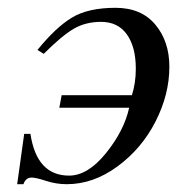

<svg xmlns="http://www.w3.org/2000/svg" viewBox="-20 -461 484 492"><path d="M92 -323 76 -333Q123 -391 164.5 -416Q206 -441 276 -441Q342 -441 378 -398Q414 -355 414 -290Q414 -219 378.5 -149.5Q343 -80 281 -34.5Q219 11 151 11Q124 11 98 2.5Q72 -6 61 -6Q46 -6 40 11H24L42 -118H58Q74 -11 157 -11Q205 -11 251.5 -68.5Q298 -126 311 -185H132L138 -217H318Q328 -248 328 -285Q328 -341 305 -373Q282 -405 239 -405Q199 -405 168.5 -387Q138 -369 92 -323Z"/></svg>

Font: STIX MathJax Main
Style: Italic
Weight: 400
Italic angle: -16.33°
Designer: MicroPress Inc., with final additions and corrections provided by Coen Hoffman, Elsevier (retired)
Version: Version 1.1.1